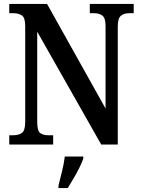

<svg xmlns="http://www.w3.org/2000/svg" viewBox="-20 -734 715 975"><path d="M27 0V-47H45Q73 -47 90.5 -58.5Q108 -70 108 -116V-602Q108 -645 90.5 -656Q73 -667 49 -667H27V-714H219L516 -183V-602Q516 -643 499.5 -655Q483 -667 458 -667H436V-714H659V-667H636Q610 -667 594 -654Q578 -641 578 -598V0H494L169 -573V-116Q169 -70 184 -58.5Q199 -47 227 -47H250V0ZM277 208Q285 176 295 136Q305 96 309 61H403V71Q396 92 382.5 119Q369 146 353 173Q337 200 324 221H277Z"/></svg>

Font: Noto Serif Hebrew Condensed SemiBold
Style: Regular
Weight: 600
Width: 3
Designer: Monotype Design Team
Foundry: Monotype Imaging Inc.
Version: Version 2.004; ttfautohint (v1.8.4.7-5d5b)